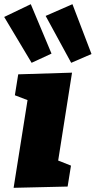

<svg xmlns="http://www.w3.org/2000/svg" viewBox="-40 -891 457 917"><path d="M25 6 106 -504 175 -381 31 -436 47 -536 304 -544 223 -30 155 -157 299 -100 283 0ZM111 -591 -20 -810 107 -871 206 -635ZM300 -591 178 -815 306 -871 397 -633Z"/></svg>

Font: Bitter Thin Black
Style: Italic
Weight: 900
Italic angle: -9°
Version: Version 3.020